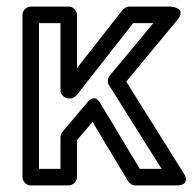

<svg xmlns="http://www.w3.org/2000/svg" viewBox="-20 -536 583 581"><path d="M98 -25V-466H163V-263C163 -248 177 -238 188 -238H192C200 -238 208 -243 212 -248L383 -466H444L312 -307C305 -298 305 -286 310 -278L469 -25H403L284 -223C284 -223 269 -256 244 -226L169 -137C165 -132 163 -127 163 -121V-25ZM48 0C48 11 58 25 73 25H188C199 25 213 15 213 0V-112L260 -167L368 13C372 19 380 25 389 25H514C562 25 535 -13 535 -13L362 -289L516 -475C548 -513 497 -516 497 -516H371C365 -516 356 -512 351 -506L213 -330V-491C213 -502 203 -516 188 -516H73C62 -516 48 -506 48 -491Z"/></svg>

Font: Falling Sky
Style: Ou
Weight: 400
Designer: Paul D. Hunt
Foundry: Adobe Systems Incorporated
Version: Version 1.02